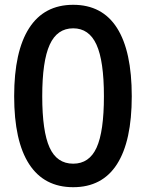

<svg xmlns="http://www.w3.org/2000/svg" viewBox="-20 -770 610 800"><path d="M285 10Q164 10 101.5 -86Q39 -182 39 -369Q39 -556 101.5 -653Q164 -750 285 -750Q406 -750 467.5 -653.5Q529 -557 529 -369Q529 -182 467.5 -86Q406 10 285 10ZM285 -88Q352 -88 382.5 -155Q413 -222 413 -369Q413 -516 382 -584Q351 -652 285 -652Q218 -652 187 -583.5Q156 -515 156 -369Q156 -223 186.5 -155.5Q217 -88 285 -88Z"/></svg>

Font: Encode Sans Compressed
Style: SemiBold
Weight: 600
Designer: Pablo Impallari, Andres Torresi
Foundry: Pablo Impallari, Andres Torresi
Version: Version 1.000; ttfautohint (v1.00) -l 8 -r 50 -G 200 -x 14 -